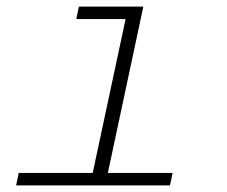

<svg xmlns="http://www.w3.org/2000/svg" viewBox="-20 -564 690 584"><path d="M37 -38H262L362 -506H212L220 -544H416L308 -38H505L497 0H29Z"/></svg>

Font: Azeret Mono Thin
Style: Italic
Weight: 100
Italic angle: -12°
Designer: Martin Vácha
Foundry: Displaay
Version: Version 1.000; Glyphs 3.0.3, build 3074